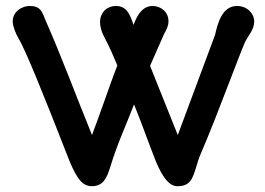

<svg xmlns="http://www.w3.org/2000/svg" viewBox="-20 -622 904 656"><path d="M219.2 -67.4C244.6 -8.8 262.7 14.2 294.4 14.2C333.5 14.2 345.7 -16.1 356.9 -51.8C379.4 -127.4 411.1 -195.3 438 -265.1C465.3 -198.7 487.3 -133.8 512.7 -70.3C536.1 -14.2 559.1 14.2 585.9 14.2C630.4 14.2 637.7 -11.2 650.4 -51.3C654.3 -65.9 659.2 -81.5 668 -101.6C695.8 -166 732.4 -260.3 762.7 -339.4C787.6 -403.8 809.6 -461.9 816.9 -477.5C828.6 -502 848.6 -520 848.6 -549.3C848.6 -574.7 825.2 -601.6 790 -601.6C738.3 -601.6 723.6 -541.5 714.8 -502.9L587.4 -160.6L492.7 -397L541 -506.8C547.9 -519 555.7 -532.7 555.7 -549.3C555.7 -582.5 527.8 -601.6 502 -601.6C467.3 -601.6 450.2 -571.8 439 -543.9L436.5 -537.1C434.6 -541.5 433.6 -543.5 432.6 -547.4C422.4 -575.2 411.6 -601.6 375 -601.6C347.7 -601.6 321.8 -581.1 321.8 -545.9C321.8 -531.2 327.1 -510.7 338.4 -491.2C354.5 -460.9 368.2 -429.2 380.9 -398.4C364.7 -356.9 350.1 -314.5 334 -269.5C319.8 -230.5 308.1 -196.3 294.4 -160.6C238.3 -297.9 191.4 -426.3 135.7 -552.2C124 -583 118.2 -601.6 81.5 -601.6C55.7 -601.6 23.4 -583.5 23.4 -548.3C23.4 -534.2 33.2 -507.3 44.4 -488.8V-489.3C68.8 -446.3 125 -309.1 219.2 -67.4Z"/></svg>

Font: Autour One
Style: Regular
Weight: 400
Designer: Eben Sorkin
Foundry: Eben Sorkin
Version: Version 1.002